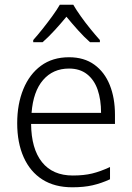

<svg xmlns="http://www.w3.org/2000/svg" viewBox="-20 -785 560 815"><path d="M273 -542Q337 -542 380.5 -510.5Q424 -479 446 -424Q468 -369 468 -298V-259H112Q113 -153 158.5 -96.5Q204 -40 289 -40Q336 -40 371 -48.5Q406 -57 447 -76V-24Q410 -7 373 1.5Q336 10 287 10Q212 10 160 -23Q108 -56 80.5 -117.5Q53 -179 53 -262Q53 -343 79 -406.5Q105 -470 154 -506Q203 -542 273 -542ZM273 -494Q205 -494 163 -445.5Q121 -397 114 -306H409Q409 -362 394.5 -404Q380 -446 349.5 -470Q319 -494 273 -494ZM291 -765Q303 -744 322.5 -716.5Q342 -689 364 -662Q386 -635 404 -615V-606H362Q337 -628 311 -657Q285 -686 262 -714Q239 -686 213 -657.5Q187 -629 161 -606H121V-615Q139 -635 160.5 -662Q182 -689 202 -716.5Q222 -744 234 -765Z"/></svg>

Font: Noto Sans Display Light
Style: Regular
Weight: 300
Designer: Monotype Design Team
Foundry: Monotype Imaging Inc.
Version: Version 2.003